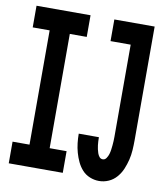

<svg xmlns="http://www.w3.org/2000/svg" viewBox="-83 -805 766 882"><g transform="rotate(10 300.0 -363.5)"><path d="M16 0V-101H95V-634H16V-735H268V-634H189V-101H268V0ZM438 8Q416 8 395 -0.5Q374 -9 359.5 -25Q345 -41 335.5 -61Q326 -81 320 -102.5Q314 -124 311.5 -146Q309 -168 309 -190Q309 -190 309 -190Q309 -190 309 -190H403Q403 -180 403.5 -171Q404 -162 405 -153Q406 -144 408 -135Q410 -126 413 -117Q416 -108 422 -100.5Q428 -93 438 -93Q448 -93 454.5 -102.5Q461 -112 464 -122Q467 -132 468.5 -142.5Q470 -153 471 -163.5Q472 -174 472.5 -184.5Q473 -195 473 -205V-634H379V-735H567V-205Q567 -182 565.5 -158.5Q564 -135 558.5 -112.5Q553 -90 544 -68.5Q535 -47 519.5 -29Q504 -11 482.5 -1.5Q461 8 438 8Z"/></g></svg>

Font: Iosevka Curly Slab Extended
Style: Bold
Weight: 700
Width: 7
Monospace: yes
Designer: Belleve Invis
Foundry: Belleve Invis
Version: Version 11.1.0; ttfautohint (v1.8.3)